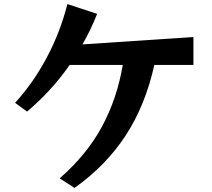

<svg xmlns="http://www.w3.org/2000/svg" viewBox="-20 -847 1040 943"><path d="M273 29Q407 -88 481 -225.5Q555 -363 583 -528H322Q277 -463 224.5 -406Q172 -349 113 -299L54 -342Q143 -439 209.5 -564Q276 -689 311 -827L457 -779Q426 -700 385 -629L930 -665V-528H738Q694 -330 597.5 -182Q501 -34 346 76Z"/></svg>

Font: RocknRoll One
Style: Regular
Weight: 400
Designer: Fontworks Inc.
Foundry: Fontworks Inc.
Version: Version 1.100